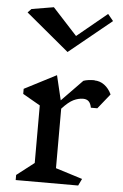

<svg xmlns="http://www.w3.org/2000/svg" viewBox="-60 -934 628 977"><g transform="rotate(5 254.5 -445.5)"><path d="M501 -475 440 -399H407Q403 -421 392.5 -431Q382 -441 364 -441Q340 -441 315 -429Q290 -417 257 -381V-77L394 -34L377 1H58V-25L147 -94V-388L58 -439V-465L221 -549L251 -423L357 -532Q379 -540 414 -540L413 -539Q441 -539 464 -522Q487 -505 501 -475ZM264 -671 44 -854 62 -873 175 -892 300 -756 453 -882 481 -848Z"/></g></svg>

Font: Inknut Antiqua Light
Style: Regular
Weight: 300
Designer: Claus Eggers Sørensen
Foundry: Claus Eggers Sørensen
Version: Version 1.003; ttfautohint (v1.8.2) -l 8 -r 50 -G 200 -x 14 